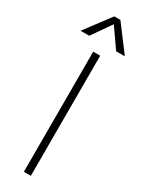

<svg xmlns="http://www.w3.org/2000/svg" viewBox="-251 -945 737 976"><g transform="rotate(30 117.0 -457.0)"><path d="M96 0V-705H137V0ZM38 -765H-13L99 -914H135L247 -765H196L117 -878Z"/></g></svg>

Font: wassup Sans
Style: Light
Weight: 200
Version: Version 2.001